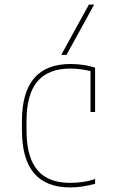

<svg xmlns="http://www.w3.org/2000/svg" viewBox="-20 -810 540 840"><path d="M287 10Q76 10 76 -240V-280Q76 -530 288 -530Q348 -530 396 -514V-320H376V-508L381 -498Q361 -503 336.5 -506.5Q312 -510 288 -510Q191 -510 143.5 -453.5Q96 -397 96 -280V-240Q96 -162 117 -111Q138 -60 180.5 -35Q223 -10 287 -10Q315 -10 343 -14Q371 -18 396 -27V-6Q371 1 343.5 5.5Q316 10 287 10ZM271 -570H248L369 -790H392Z"/></svg>

Font: M PLUS 1 Code Thin
Style: Regular
Weight: 250
Designer: Coji Morishita
Foundry: UNDERFOREST DESIGN
Version: Version 1.002